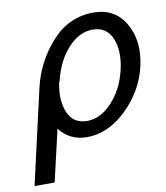

<svg xmlns="http://www.w3.org/2000/svg" viewBox="-75 -543 666 772"><g transform="rotate(-10 257.5 -157.0)"><path d="M4 166 92 -220Q116 -323 186.5 -401.5Q257 -480 358 -480Q445 -480 487 -408Q529 -336 507 -236Q485 -138 409.5 -64.5Q334 9 246 9Q177 9 135 -45L86 166ZM177 -234 174 -228Q159 -158 180 -106.5Q201 -55 259 -55Q313 -55 360.5 -106Q408 -157 426 -234Q443 -308 422 -360Q400 -413 343 -413Q288 -413 242 -363Q196 -313 177 -234Z"/></g></svg>

Font: Coval
Style: Light Italic
Weight: 300
Foundry: Context Ltd
Version: Version 001.000